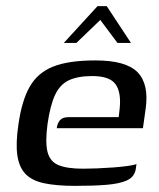

<svg xmlns="http://www.w3.org/2000/svg" viewBox="-20 -600 520 626"><path d="M225 6Q164 6 124 -2.5Q84 -11 63 -33Q42 -55 36.5 -94Q31 -133 40 -194Q51 -272 77 -317.5Q103 -363 153.5 -383Q204 -403 291 -403Q391 -403 428.5 -364.5Q466 -326 455 -246L446 -182H165Q167 -198 175.5 -208Q184 -218 203 -218H367L370 -244Q376 -298 357 -325Q338 -352 281 -352Q234 -352 205 -338.5Q176 -325 160 -291.5Q144 -258 135 -196Q127 -136 135 -104.5Q143 -73 171 -61.5Q199 -50 251 -50Q270 -50 296 -51Q322 -52 349 -54Q376 -56 397 -59Q418 -62 425 -65L423 -51Q422 -40 415 -29Q408 -18 392 -11Q369 -1 328 2.5Q287 6 225 6ZM188 -460 298 -580H328L407 -460H363L307 -535L229 -460Z"/></svg>

Font: Genos Medium
Style: Italic
Weight: 500
Italic angle: -8°
Designer: Robert E. Leuschke
Foundry: Robert E. Leuschke
Version: Version 1.010